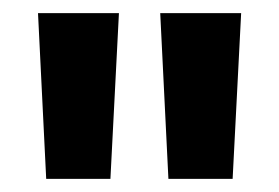

<svg xmlns="http://www.w3.org/2000/svg" viewBox="-20 -681 426 293"><path d="M148.5 -408H50.5L38 -661H161.5ZM335 -408H237L224.5 -661H348Z"/></svg>

Font: Anek Odia SemiBold
Style: Regular
Weight: 600
Version: Version 1.003